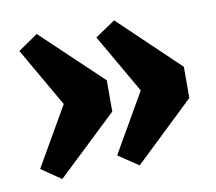

<svg xmlns="http://www.w3.org/2000/svg" viewBox="-56 -523 613 545"><g transform="rotate(-10 251.0 -250.0)"><path d="M255 -295V-205L82 -41L25 -80L123 -250L25 -420L82 -459ZM477 -295V-205L305 -41L247 -80L345 -250L247 -420L305 -459Z"/></g></svg>

Font: Changa SemiBold
Style: Regular
Weight: 600
Designer: Eduardo Rodriguez Tunni
Foundry: Eduardo Rodriguez Tunni
Version: Version 2.002; ttfautohint (v1.5) -l 8 -r 50 -G 150 -x 14 -H